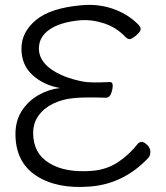

<svg xmlns="http://www.w3.org/2000/svg" viewBox="-20 -733 667 770"><path d="M113 -200Q113 -118 178 -78.5Q243 -39 351 -48Q409 -53 454.5 -83.5Q500 -114 533 -157Q539 -163 547.5 -164Q556 -165 569.5 -152.5Q583 -140 583 -124.5Q583 -109 575 -100Q477 4 342.5 15Q208 26 125 -28.5Q42 -83 42 -196Q42 -249 67.5 -288.5Q93 -328 134 -351.5Q175 -375 221 -380Q156 -391 111 -431.5Q66 -472 66 -538Q66 -604 124 -652.5Q182 -701 307 -712Q373 -718 430.5 -698.5Q488 -679 529 -640Q546 -625 544 -614.5Q542 -604 525 -590Q508 -576 499.5 -576Q491 -576 481 -587Q446 -623 398.5 -639Q351 -655 304 -652Q224 -645 180 -615.5Q136 -586 136 -538.5Q136 -491 183.5 -456.5Q231 -422 312 -406Q340 -400 421 -404Q432 -404 432 -390Q432 -376 426 -359Q420 -342 406 -341Q328 -344 280 -340Q232 -336 194.5 -318Q157 -300 135 -270Q113 -240 113 -200Z"/></svg>

Font: LXGW WenKai Lite
Style: Regular
Weight: 400
Designer: LXGW / Fontworks Inc.
Foundry: LXGW / Fontworks Inc.
Version: Version 1.511; March 25, 2025